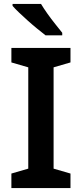

<svg xmlns="http://www.w3.org/2000/svg" viewBox="-20 -958 417 978"><path d="M38 0V-74L124 -99V-615L38 -640V-714H339V-640L253 -615V-99L339 -74V0ZM189 -938Q202 -916 221.5 -888.5Q241 -861 261.5 -835.5Q282 -810 297 -791V-778H212Q194 -792 170 -811.5Q146 -831 122 -852.5Q98 -874 77 -894Q56 -914 44 -928V-938Z"/></svg>

Font: Noto Sans Symbols SemiBold
Style: Regular
Weight: 600
Version: Version 2.002